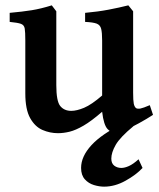

<svg xmlns="http://www.w3.org/2000/svg" viewBox="-20 -489 603 726"><path d="M199.2 14.6Q168.9 14.6 140.6 2.4Q112.3 -9.8 94 -42.5Q75.7 -75.2 75.7 -136.2V-336.4Q75.7 -367.7 73.5 -381.1Q71.3 -394.5 59.1 -398.9Q46.9 -403.3 16.6 -406.2V-440.4Q65.4 -444.8 100.3 -450.4Q135.3 -456.1 175.8 -468.8L192.9 -446.3V-167Q192.9 -106.4 207.8 -88.1Q222.7 -69.8 249.5 -69.8Q270 -69.8 298.1 -81.5Q326.2 -93.3 366.2 -127.9V-336.4Q366.2 -365.7 362.5 -380.1Q358.9 -394.5 345.5 -399.7Q332 -404.8 301.8 -406.2V-440.4Q350.6 -444.8 390.4 -452.4Q430.2 -460 465.3 -468.8L483.4 -446.3V-138.7Q483.4 -108.9 485.8 -96.9Q488.3 -85 494.6 -80.1Q500.5 -76.7 511 -78.6Q521.5 -80.6 546.4 -91.3L558.6 -54.7Q534.7 -39.1 505.1 -22.9Q475.6 -6.8 451.4 3.9Q427.2 14.6 418.9 14.6Q401.9 14.6 387 -0.7Q372.1 -16.1 366.2 -66.4Q325.7 -31.2 295.9 -13.9Q266.1 3.4 243.2 9Q220.2 14.6 199.2 14.6ZM373.5 216.8Q355.5 216.8 335.2 210.7Q314.9 204.6 300.8 189Q286.6 173.3 286.6 146Q286.6 102.5 325.9 59.8Q365.2 17.1 444.3 -21L484.4 -11.7Q434.1 29.8 417.5 58.8Q400.9 87.9 400.9 110.8Q400.9 128.9 412.1 137.5Q423.3 146 439 146Q451.2 146 467.3 138.9Q483.4 131.8 503.9 113.3L519 146Q495.1 171.9 454.8 194.3Q414.6 216.8 373.5 216.8Z"/></svg>

Font: David Libre
Style: Bold
Weight: 700
Designer: Ismar David, J. Victor Gaultney, Annie Olsen and Meir Sadan
Foundry: Monotype Imaging Inc. & SIL International
Version: Version 1.100; ttfautohint (v1.8.4.7-5d5b)